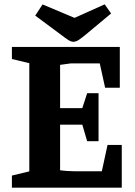

<svg xmlns="http://www.w3.org/2000/svg" viewBox="-20 -864 621 884"><path d="M34.8 0V-55.7L114.9 -74.9V-573.1L34.8 -592.3V-648H531.6V-460.1H464L439.3 -572H305L256.7 -565.4V-366.2H358.9L381.3 -434.8H433.7V-213.8H381.3L358.9 -290.1H256.7V-80Q272.2 -77.9 287.5 -76.8Q302.9 -75.6 320.7 -75.6H448.9L475.1 -196.7H540.6V0ZM317.1 -671.6Q307.4 -671.6 294.4 -679.9Q281.3 -688.2 265.4 -700.6L142.2 -792.2L176 -843.6L323.2 -781.7L462 -844L491.5 -801.9L371.7 -702.2Q355.4 -688.9 342.6 -680.2Q329.8 -671.6 317.1 -671.6Z"/></svg>

Font: Faustina Light
Style: Regular
Weight: 300
Designer: Alfonso Garcia
Foundry: http://www.omnibus-type.com
Version: Version 1.200